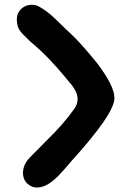

<svg xmlns="http://www.w3.org/2000/svg" viewBox="-20 -690 582 822"><path d="M52 -607Q52 -626 61 -640Q70 -654 84 -661.5Q98 -669 114.5 -669.5Q131 -670 145 -663Q178 -645 205.5 -619.5Q233 -594 259 -568Q301 -530 335 -491.5Q369 -453 397 -418Q470 -321 470 -270Q470 -203 282 4Q271 17 258 32Q245 47 231 61.5Q217 76 202 87.5Q187 99 171 106Q140 118 117.5 109Q95 100 85 80Q75 60 80 33.5Q85 7 109 -17Q127 -36 146.5 -55Q166 -74 185 -94Q217 -125 245 -157Q273 -189 298 -224Q311 -243 312 -261Q313 -279 306 -295Q299 -311 287 -326Q275 -341 263 -355Q228 -398 190.5 -437Q153 -476 111 -511Q94 -528 84 -537.5Q74 -547 70 -553Q60 -564 56 -578Q52 -592 52 -607Z"/></svg>

Font: BM JUA
Style: Regular
Weight: 400
Designer: BONGJIN KIM, JAEHYUN KEUM, JUHEE TAE
Foundry: WOOWA BROTHERS Corporation.
Version: Version 1.100